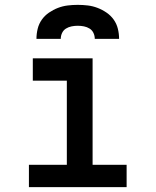

<svg xmlns="http://www.w3.org/2000/svg" viewBox="-20 -770 640 790"><path d="M99 0V-92H255V-438H115V-530H361V-92H501V0ZM130 -610Q130 -631 135 -651.5Q140 -672 152 -689Q164 -706 181.5 -718Q199 -730 218.5 -737.5Q238 -745 258.5 -747.5Q279 -750 300 -750Q321 -750 341.5 -747.5Q362 -745 381.5 -737.5Q401 -730 418.5 -718Q436 -706 448 -689Q460 -672 465 -651.5Q470 -631 470 -610H370Q370 -623 364.5 -634.5Q359 -646 348.5 -652.5Q338 -659 325.5 -661.5Q313 -664 300 -664Q287 -664 274.5 -661.5Q262 -659 251.5 -652.5Q241 -646 235.5 -634.5Q230 -623 230 -610Z"/></svg>

Font: Iosevka Curly Slab SmBdEx
Style: Regular
Weight: 600
Width: 7
Monospace: yes
Designer: Belleve Invis
Foundry: Belleve Invis
Version: Version 11.1.0; ttfautohint (v1.8.3)